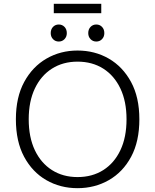

<svg xmlns="http://www.w3.org/2000/svg" viewBox="-20 -970 811 1003"><path d="M385 13Q295 13 222 -29Q149 -71 106 -151Q63 -231 63 -347Q63 -462 106.5 -542Q150 -622 223 -664Q296 -706 385 -706Q475 -706 548 -664Q621 -622 664.5 -542Q708 -462 708 -347Q708 -231 665 -151Q622 -71 548.5 -29Q475 13 385 13ZM385 -45Q462 -45 519.5 -81.5Q577 -118 609 -185.5Q641 -253 641 -347Q641 -440 609 -507.5Q577 -575 519.5 -611.5Q462 -648 385 -648Q309 -648 251.5 -611.5Q194 -575 162 -507.5Q130 -440 130 -347Q130 -253 162 -185.5Q194 -118 251.5 -81.5Q309 -45 385 -45ZM261 -901V-950H509V-901ZM287 -753Q269 -753 257 -765.5Q245 -778 245 -797Q245 -817 257 -829.5Q269 -842 287 -842Q305 -842 317 -829.5Q329 -817 329 -797Q329 -778 317 -765.5Q305 -753 287 -753ZM483 -753Q465 -753 453 -765.5Q441 -778 441 -797Q441 -817 453 -829.5Q465 -842 483 -842Q501 -842 513 -829.5Q525 -817 525 -797Q525 -778 513 -765.5Q501 -753 483 -753Z"/></svg>

Font: Ubuntu Sans Light
Style: Regular
Weight: 300
Designer: Dalton Maag Ltd
Foundry: Dalton Maag Ltd
Version: Version 1.006; ttfautohint (v1.8.4.7-5d5b)